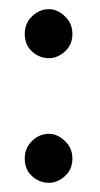

<svg xmlns="http://www.w3.org/2000/svg" viewBox="-20 -399 218 419"><path d="M34 -325Q34 -348 50 -363.5Q66 -379 87 -379Q105 -379 121.5 -363.5Q138 -348 138 -325Q138 -301 121.5 -286.5Q105 -272 87 -272Q66 -272 50 -286.5Q34 -301 34 -325ZM34 -53Q34 -76 50 -91.5Q66 -107 87 -107Q105 -107 121.5 -91.5Q138 -76 138 -53Q138 -29 121.5 -14.5Q105 0 87 0Q66 0 50 -14.5Q34 -29 34 -53Z"/></svg>

Font: Synthetic
Style: Regular
Weight: 400
Designer: Santiago Orozco
Foundry: Typemade
Version: Version 2.000; ttfautohint (v1.8.4.7-5d5b)